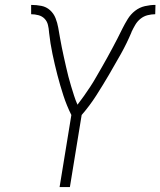

<svg xmlns="http://www.w3.org/2000/svg" viewBox="-20 -763 654 783"><path d="M223 0 271 -294Q252 -332 238.5 -373.5Q225 -415 214 -457.5Q203 -500 194 -543Q185 -586 180 -631V-632Q179 -647 175.5 -661.5Q172 -676 162 -686.5Q152 -697 137 -701Q122 -705 107 -705V-743Q129 -743 149 -739Q169 -735 184 -721.5Q199 -708 206.5 -689Q214 -670 217.5 -650Q221 -630 224.5 -610Q228 -590 232 -570Q236 -550 240.5 -530Q245 -510 249.5 -490Q254 -470 259 -450.5Q264 -431 270 -411.5Q276 -392 282 -373Q288 -354 296 -336Q310 -354 323 -372.5Q336 -391 348.5 -410Q361 -429 372 -448.5Q383 -468 394.5 -487.5Q406 -507 416.5 -526.5Q427 -546 438 -566Q449 -586 459 -606Q469 -626 479 -646Q489 -666 501 -685.5Q513 -705 531 -719Q549 -733 571 -738Q593 -743 614 -743L613 -705Q598 -705 582 -701Q566 -697 553 -686.5Q540 -676 531.5 -661.5Q523 -647 516 -632V-631Q497 -586 473 -543Q449 -500 424 -457.5Q399 -415 372.5 -373.5Q346 -332 313 -294L265 0Z"/></svg>

Font: Iosevka XLt Ex Obl
Style: Regular
Weight: 200
Width: 7
Italic angle: -9°
Monospace: yes
Designer: Belleve Invis
Foundry: Belleve Invis
Version: Version 32.5.0; ttfautohint (v1.8.4)